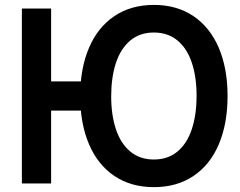

<svg xmlns="http://www.w3.org/2000/svg" viewBox="-20 -755 986 790"><path d="M70 -720H190.3V-420.2H329.3V-299.8H190.3V0H70ZM310 -360Q310 -473.2 346 -557.8Q381.9 -642.4 450.3 -688.6Q518.8 -734.8 613.2 -734.8Q707.6 -734.8 776 -688.6Q844.4 -642.4 880.4 -557.8Q916.3 -473.2 916.3 -360Q916.3 -246.1 880.4 -161.5Q844.5 -76.9 776.1 -31Q707.7 15 613.2 15Q518.8 15 450.3 -31.2Q381.9 -77.5 346 -162.1Q310 -246.8 310 -360ZM788.8 -360Q789 -437.4 769.5 -496.3Q750.1 -555.2 710.5 -588.2Q671 -621.2 613.2 -621.2Q555.3 -621.2 516 -588.2Q476.6 -555.2 457.1 -496.4Q437.7 -437.6 437.5 -360Q437.3 -282.6 456.8 -223.7Q476.3 -164.8 515.8 -131.7Q555.3 -98.7 613.2 -98.7Q671 -98.7 710.4 -131.7Q749.8 -164.7 769.2 -223.5Q788.7 -282.4 788.8 -360Z"/></svg>

Font: Tap Sans
Style: Regular
Weight: 400
Designer: Tap Payments
Foundry: Tap Payments
Version: Version 1.001;Glyphs 3.1.2 (3151)